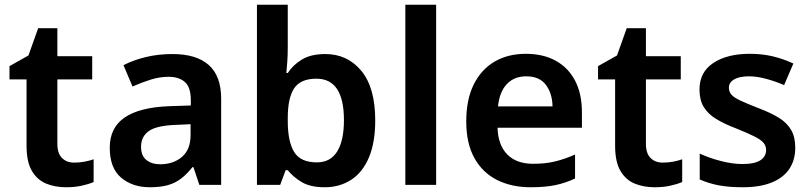

<svg xmlns="http://www.w3.org/2000/svg" viewBox="-20 -780 3418 810"><path d="M293 -94Q316 -94 337 -98Q358 -102 375 -108V-12Q354 -3 324.5 3.5Q295 10 259 10Q212 10 174.5 -5.5Q137 -21 114.5 -59Q92 -97 92 -166V-445H20V-501L100 -546L141 -661H222V-543H369V-445H222V-173Q222 -133 241.5 -113.5Q261 -94 293 -94Z M708 -552Q809 -552 861 -505.5Q913 -459 913 -364V0H821L796 -75H792Q769 -46 744.5 -27Q720 -8 688.5 1Q657 10 612 10Q539 10 491 -30.5Q443 -71 443 -157Q443 -241 505.5 -284Q568 -327 693 -332L785 -335V-357Q785 -412 760 -434Q735 -456 691 -456Q653 -456 614 -443.5Q575 -431 539 -415L501 -505Q541 -526 594 -539Q647 -552 708 -552ZM719 -253Q639 -250 607 -226.5Q575 -203 575 -161Q575 -123 597.5 -105Q620 -87 656 -87Q711 -87 747.5 -118Q784 -149 784 -210V-256Z M1194 -580Q1194 -548 1192 -519.5Q1190 -491 1188 -472H1194Q1216 -506 1254 -529Q1292 -552 1352 -552Q1446 -552 1504.5 -481Q1563 -410 1563 -272Q1563 -179 1536.5 -116Q1510 -53 1461.5 -21.5Q1413 10 1350 10Q1289 10 1252.5 -12Q1216 -34 1194 -62H1185L1162 0H1064V-760H1194ZM1315 -448Q1248 -448 1221 -407.5Q1194 -367 1194 -282V-269Q1194 -184 1220.5 -139.5Q1247 -95 1317 -95Q1374 -95 1402.5 -141Q1431 -187 1431 -273Q1431 -448 1315 -448Z M1820 0H1690V-760H1820Z M2198 -553Q2272 -553 2325 -523.5Q2378 -494 2406.5 -439Q2435 -384 2435 -306V-241H2079Q2081 -169 2119.5 -129Q2158 -89 2230 -89Q2281 -89 2322 -99Q2363 -109 2406 -128V-27Q2366 -8 2323 1Q2280 10 2218 10Q2139 10 2077.5 -20.5Q2016 -51 1981.5 -113Q1947 -175 1947 -268Q1947 -360 1978.5 -423.5Q2010 -487 2066.5 -520Q2123 -553 2198 -553ZM2200 -458Q2149 -458 2118 -425Q2087 -392 2081 -331H2311Q2310 -386 2283 -422Q2256 -458 2200 -458Z M2776 -94Q2799 -94 2820 -98Q2841 -102 2858 -108V-12Q2837 -3 2807.5 3.5Q2778 10 2742 10Q2695 10 2657.5 -5.5Q2620 -21 2597.5 -59Q2575 -97 2575 -166V-445H2503V-501L2583 -546L2624 -661H2705V-543H2852V-445H2705V-173Q2705 -133 2724.5 -113.5Q2744 -94 2776 -94Z M3335 -157Q3335 -105 3310 -67.5Q3285 -30 3235.5 -10Q3186 10 3113 10Q3056 10 3013 2Q2970 -6 2932 -23V-132Q2973 -113 3022 -100.5Q3071 -88 3111 -88Q3164 -88 3188 -104Q3212 -120 3212 -147Q3212 -164 3201.5 -177Q3191 -190 3163.5 -204Q3136 -218 3086 -238Q3036 -257 3001.5 -278Q2967 -299 2949 -328.5Q2931 -358 2931 -402Q2931 -476 2989.5 -514.5Q3048 -553 3143 -553Q3195 -553 3239.5 -542.5Q3284 -532 3327 -512L3288 -421Q3251 -437 3212 -447.5Q3173 -458 3140 -458Q3099 -458 3077 -445Q3055 -432 3055 -410Q3055 -393 3066 -380.5Q3077 -368 3105 -355Q3133 -342 3182 -323Q3232 -304 3266 -283Q3300 -262 3317.5 -232Q3335 -202 3335 -157Z"/></svg>

Font: Noto Sans Syriac Eastern SemiBold
Style: Regular
Weight: 600
Designer: Patrick Giasson and the Monotype Design Team
Foundry: Monotype Imaging Inc.
Version: Version 3.001